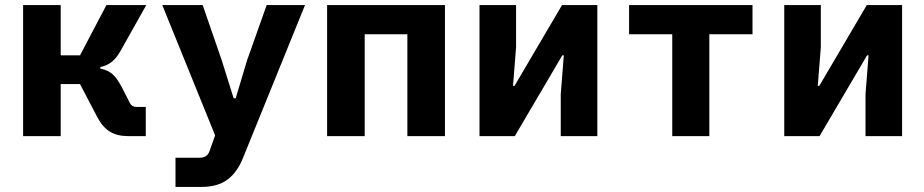

<svg xmlns="http://www.w3.org/2000/svg" viewBox="-20 -536 3640 756"><path d="M71 -516H219V-318H295L399 -516H556L456 -338Q439 -307 419.5 -292Q400 -277 375 -272V-266Q405 -260 423 -244Q441 -228 460 -192L491 -131Q495 -123 501.5 -119Q508 -115 517 -115H554V0H485Q442 0 413 -17.5Q384 -35 363 -75L295 -205H219V0H71Z M1030 -516H1181L938 83Q915 142 876 171Q837 200 773 200H671V85H767Q796 85 805 59L827 -3L619 -516H778L853 -299L900 -149H908L953 -299Z M1268 -516H1732V0H1584V-401H1416V0H1268Z M1868 -516H2012V-350L2000 -198H2006L2193 -516H2332V0H2188V-166L2200 -318H2194L2007 0H1868Z M2627 -401H2457V-516H2943V-401H2773V0H2627Z M3068 -516H3212V-350L3200 -198H3206L3393 -516H3532V0H3388V-166L3400 -318H3394L3207 0H3068Z"/></svg>

Font: iA Writer Quattro V
Style: Regular
Weight: 400
Designer: Mike Abbink, Paul van der Laan, Pieter van Rosmalen, Oliver Reichenstein
Foundry: Information Architects Inc.
Version: Version 2.000